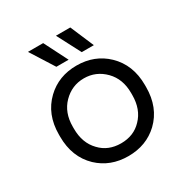

<svg xmlns="http://www.w3.org/2000/svg" viewBox="-164 -820 923 963"><g transform="rotate(-30 298.0 -338.5)"><path d="M555 -254V-242Q555 -124 480 -52Q410 14 306 14Q202 14 132 -52Q57 -124 57 -242V-254Q57 -371 132 -443Q202 -510 306 -510Q410 -510 480 -443Q555 -371 555 -254ZM426 -109Q475 -159 475 -242V-254Q475 -335 426 -385Q376 -436 306 -436Q236 -436 186 -385Q137 -335 137 -254V-242Q137 -159 186 -109Q232 -60 306 -60Q380 -60 426 -109ZM287 -555H216L130 -691H218ZM433 -555H363L292 -691H375Z"/></g></svg>

Font: Rilu
Style: Regular
Weight: 500
Designer: Alí Sinisterra
Foundry: Alí Sinisterra
Version: 0.1